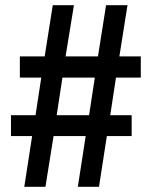

<svg xmlns="http://www.w3.org/2000/svg" viewBox="-20 -715 593 735"><path d="M73 0 103 -194H22V-274H116L138 -418H56V-499H151L182 -695H263L231 -499H355L386 -695H468L437 -499H519V-418H424L402 -274H484V-194H389L359 0H278L308 -194H185L154 0ZM197 -274H321L343 -418H219Z"/></svg>

Font: Ruda Medium
Style: Regular
Weight: 500
Version: Version 2.001